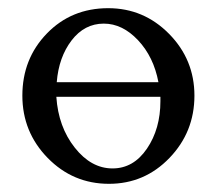

<svg xmlns="http://www.w3.org/2000/svg" viewBox="-20 -447 536 474"><path d="M247.1 -426.8Q335 -426.8 397.5 -363.3Q460 -299.8 460 -210.9Q460 -121.1 398.4 -57.1Q336.9 6.8 249 6.8Q160.2 6.8 97.7 -57.1Q35.2 -121.1 35.2 -210.9Q35.2 -301.8 95.7 -364.3Q156.2 -426.8 247.1 -426.8ZM376 -197.3V-208H119.1Q124 -133.8 164.6 -82.5Q205.1 -31.2 257.8 -31.2Q309.6 -31.2 342.8 -80.1Q376 -128.9 376 -197.3ZM236.3 -388.7Q188.5 -388.7 156.7 -347.2Q125 -305.7 120.1 -244.1H371.1Q359.4 -306.6 320.8 -347.7Q282.2 -388.7 236.3 -388.7Z"/></svg>

Font: Crimson Text
Style: Roman
Weight: 400
Version: Version 0.13